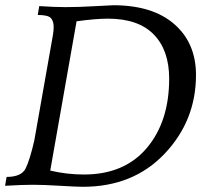

<svg xmlns="http://www.w3.org/2000/svg" viewBox="-46 -717 823 741"><path d="M277.8 -43.5Q434.1 -43.5 520.5 -145.8Q606.9 -248 606.9 -413.6Q606.9 -522.9 547.4 -584Q487.8 -645 370.6 -645Q323.2 -645 249.5 -634.8L147.9 -58.6Q212.4 -43.5 277.8 -43.5ZM273.9 3.9Q249.5 3.9 185.3 0Q121.1 -3.9 81.1 -3.9Q41 -3.9 -26.4 0L-20.5 -34.2Q37.1 -34.2 53.2 -67.4Q69.3 -100.6 86.4 -174.8L158.2 -581.5Q161.1 -597.7 161.1 -613.3Q161.1 -635.3 150.4 -647.2Q139.6 -659.2 99.6 -659.2L105.5 -693.4Q168 -689.5 206.1 -689.5Q257.3 -689.5 319.1 -693.1Q380.9 -696.8 391.1 -696.8Q543 -696.8 626.7 -623.8Q710.4 -550.8 710.4 -427.7Q710.4 -251.5 589.4 -123.8Q468.3 3.9 273.9 3.9Z"/></svg>

Font: Kelvinch
Style: Italic
Weight: 400
Italic angle: -10°
Designer: Paul James Miller
Foundry: High-Logic / Made with FontCreator
Version: Version 3.40;July 22, 2017;FontCreator 11.0.0.2388 64-bit